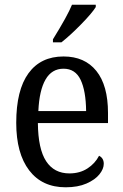

<svg xmlns="http://www.w3.org/2000/svg" viewBox="-20 -786 523 816"><path d="M49 -264Q49 -403 101 -474.5Q153 -546 250 -546Q340 -546 389.5 -484.5Q439 -423 439 -306V-263H141Q142 -153 176 -101Q210 -49 275 -49Q319 -49 351.5 -70Q384 -91 401 -124Q421 -114 421 -90Q421 -68 402.5 -45Q384 -22 347.5 -6Q311 10 259 10Q159 10 104 -62Q49 -134 49 -264ZM346 -314Q345 -400 322.5 -447Q300 -494 250 -494Q200 -494 173.5 -448Q147 -402 143 -314ZM205 -619Q267 -719 286 -766H387V-756Q371 -730 325 -683Q279 -636 241 -606H205Z"/></svg>

Font: Noto Serif Narrow
Style: Regular
Weight: 400
Width: 4
Designer: Monotype Design Team
Foundry: Monotype Imaging Inc.
Version: Version 1.001